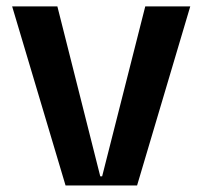

<svg xmlns="http://www.w3.org/2000/svg" viewBox="-20 -565 617 585"><path d="M559.7 -545.5 397.7 0H179.7L17 -545.5H154.8L285.5 -27.7H291.2L422.6 -545.5Z"/></svg>

Font: Riot Sans
Style: Regular
Weight: 400
Designer: Rasmus Andersson
Foundry: rsms
Version: Version 3.005